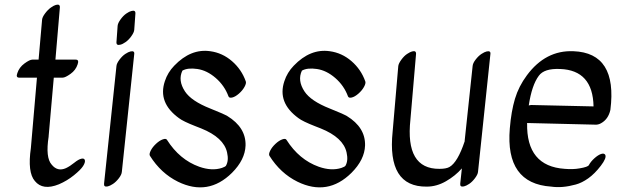

<svg xmlns="http://www.w3.org/2000/svg" viewBox="-20 -760 2657 821"><path d="M232 28Q163 56 129 14Q97 -23 112 -127L138 -428H62Q47 -428 54 -447Q62 -472 84.5 -488.5Q107 -505 118 -505H145L160 -676Q161 -687 173 -703Q185 -719 198 -728Q211 -737 219 -739Q237 -744 236 -728L217 -505Q261 -505 304 -505Q319 -505 312 -485Q304 -460 281.5 -444Q259 -428 248 -428H210L188 -178Q188 -177 188 -176Q174 -86 201 -56Q226 -25 262 -41Q279 -49 297.5 -64Q316 -79 328.5 -81.5Q341 -84 343 -74.5Q345 -65 335 -49.5Q325 -34 296 -10.5Q267 13 232 28Z M538 -540Q556 -544 554 -529L501 -25Q500 -13 488 2.5Q476 18 463 26.5Q450 35 441 37Q423 41 425 25L478 -478Q479 -489 491 -505Q503 -521 516 -529.5Q529 -538 538 -540ZM542 -713Q560 -718 559 -702L554 -632Q553 -621 541.5 -605Q530 -589 517 -580Q504 -571 495 -569Q477 -564 478 -580L483 -650Q484 -661 495.5 -677Q507 -693 520 -702Q533 -711 542 -713Z M957 -348Q940 -394 902.5 -426.5Q865 -459 824 -465Q783 -471 760 -458Q740 -416 771 -369Q798 -328 879 -296Q934 -274 952 -264Q1032 -215 1030 -138Q1028 -77 972 -21Q870 80 741 17Q668 -19 621 -94Q617 -101 624.5 -116Q632 -131 647 -145Q662 -159 676 -164Q690 -169 694 -162Q748 -77 832 -47Q886 -28 929 -42Q943 -47 946 -51Q959 -73 951 -108Q937 -172 840 -211Q836 -213 817 -220Q763 -241 745 -255Q654 -321 685 -413Q697 -450 725 -479Q796 -553 879 -541Q931 -534 972 -498.5Q1013 -463 1031 -412Q1034 -404 1025.5 -388.5Q1017 -373 1001.5 -359.5Q986 -346 973 -343Q960 -340 957 -348Z M1468 -348Q1451 -394 1413.5 -426.5Q1376 -459 1335 -465Q1294 -471 1271 -458Q1251 -416 1282 -369Q1309 -328 1390 -296Q1445 -274 1463 -264Q1543 -215 1541 -138Q1539 -77 1483 -21Q1381 80 1252 17Q1179 -19 1132 -94Q1128 -101 1135.5 -116Q1143 -131 1158 -145Q1173 -159 1187 -164Q1201 -169 1205 -162Q1259 -77 1343 -47Q1397 -28 1440 -42Q1454 -47 1457 -51Q1470 -73 1462 -108Q1448 -172 1351 -211Q1347 -213 1328 -220Q1274 -241 1256 -255Q1165 -321 1196 -413Q1208 -450 1236 -479Q1307 -553 1390 -541Q1442 -534 1483 -498.5Q1524 -463 1542 -412Q1545 -404 1536.5 -388.5Q1528 -373 1512.5 -359.5Q1497 -346 1484 -343Q1471 -340 1468 -348Z M1964 37Q1946 41 1948 25L1955 -40Q1927 -8 1887 15Q1847 38 1805 38Q1634 40 1659 -198L1683 -477Q1684 -488 1696 -504.5Q1708 -521 1721 -529.5Q1734 -538 1742 -540Q1760 -545 1759 -529L1735 -249Q1712 -37 1859 -38Q1888 -38 1902 -46Q1937 -66 1967 -156Q1967 -157 1967 -159L2001 -478Q2002 -490 2014 -505.5Q2026 -521 2039 -529.5Q2052 -538 2061 -540Q2079 -544 2077 -529L2024 -25Q2023 -14 2011 2Q1999 18 1986 26.5Q1973 35 1964 37Z M2234 -234Q2230 -49 2395 -38Q2430 -35 2458 -40Q2494 -46 2498 -54Q2506 -69 2521.5 -83Q2537 -97 2550 -101.5Q2563 -106 2568 -98Q2575 -85 2549 -51Q2523 -17 2495.5 2.5Q2468 22 2442 29Q2384 45 2337 38Q2140 25 2160 -211Q2166 -284 2182 -337.5Q2198 -391 2233 -438Q2313 -546 2432 -541Q2621 -534 2590 -290Q2581 -250 2550 -233Q2538 -226 2524 -227ZM2241 -309Q2248 -311 2252 -311L2518 -305Q2515 -460 2375 -465Q2307 -468 2284 -436Q2254 -396 2241 -309Z"/></svg>

Font: Kavivanar
Style: Regular
Weight: 400
Designer: Tharique Azeez
Foundry: Tharique Azeez
Version: Version 1.88